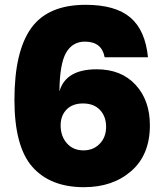

<svg xmlns="http://www.w3.org/2000/svg" viewBox="-20 -764 675 798"><path d="M336 -744Q460 -744 522 -691Q584 -638 595 -526H415Q403 -591 333 -591Q281 -591 254.5 -544.5Q228 -498 227 -384Q253 -476 382 -476Q484 -476 543.5 -411.5Q603 -347 603 -243Q603 -121 526 -53.5Q449 14 329 14Q189 14 114.5 -70.5Q40 -155 40 -349Q40 -550 109.5 -647Q179 -744 336 -744ZM232 -243Q232 -198 258 -168.5Q284 -139 327 -139Q368 -139 394.5 -166.5Q421 -194 421 -237Q421 -280 395.5 -307Q370 -334 325 -334Q281 -334 256.5 -308.5Q232 -283 232 -243Z"/></svg>

Font: Nacelle Heavy
Style: Regular
Weight: 800
Designer: Sora Sagano
Foundry: Sora Sagano
Version: Version 1.000;FEAKit 1.0